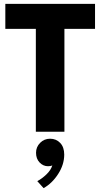

<svg xmlns="http://www.w3.org/2000/svg" viewBox="-20 -680 550 991"><path d="M165 -531H7.5V-660H470.5V-531H312.5V0H165ZM238.5 36Q270 36 290.8 57.8Q311.5 79.5 311.5 118Q311.5 169.5 280.2 218Q249 266.5 205 291L172.5 255Q197 242 220 219.8Q243 197.5 250 173.5Q242 178 228 178Q203 178 184.5 158.8Q166 139.5 166 108.5Q166 78.5 187.2 57.2Q208.5 36 238.5 36Z"/></svg>

Font: League Spartan
Style: Bold
Weight: 700
Foundry: The League of Moveable Type
Version: Version 2.002